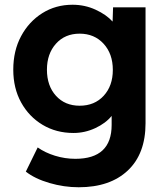

<svg xmlns="http://www.w3.org/2000/svg" viewBox="-20 -560 703 810"><path d="M312 230Q250 230 188.5 212Q127 194 89 164L139 62Q170 84 212 97Q254 110 298 110Q451 110 451 -33V-71Q426 -40 382 -19.5Q338 1 290 1Q217 1 159.5 -33.5Q102 -68 69 -128Q36 -188 36 -266Q36 -346 69 -407.5Q102 -469 158.5 -504.5Q215 -540 286 -540Q338 -540 383.5 -519Q429 -498 455 -469L457 -529H594V-40Q594 89 519 159.5Q444 230 312 230ZM316 -114Q379 -114 417.5 -156Q456 -198 456 -265Q456 -333 417 -375.5Q378 -418 316 -418Q254 -418 216 -375.5Q178 -333 178 -266Q178 -198 216 -156Q254 -114 316 -114Z"/></svg>

Font: Readex Pro SemiBold
Style: Regular
Weight: 600
Designer: Bonnie Shaver-Troup, Thomas Jockin
Foundry: Lexend
Version: Version 1.204; ttfautohint (v1.8.4.7-5d5b)